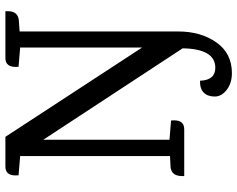

<svg xmlns="http://www.w3.org/2000/svg" viewBox="-106 -614 900 729"><g transform="rotate(-90 344.5 -249.0)"><path d="M489 -679H667V-670Q667 -631 632 -628L590 -625V-23Q590 63 548.5 122Q507 181 432 181Q394 181 368.5 161.5Q343 142 343 115.5Q343 89 358 74Q373 59 403 60Q405 118 452 118Q524 118 526 -6L179 -535V-56L252 -50Q257 0 219 0H41V-8Q41 -49 76 -52L117 -54V-623L44 -629Q39 -679 77 -679H190L529 -160V-623L456 -629Q451 -679 489 -679Z"/></g></svg>

Font: Karma Medium
Style: Regular
Weight: 500
Designer: Joana Correia
Foundry: Indian Type Foundry
Version: Version 1.202;PS 1.0;hotconv 1.0.78;makeotf.lib2.5.61930; tt